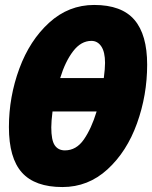

<svg xmlns="http://www.w3.org/2000/svg" viewBox="-20 -745 615 775"><path d="M16 -232Q16 -354 58 -468Q100 -582 178.5 -653.5Q257 -725 360 -725Q471 -725 522.5 -665Q574 -605 574 -484Q574 -361 533 -247Q492 -133 414 -61.5Q336 10 232 10Q121 10 68.5 -48.5Q16 -107 16 -232ZM399 -430Q404 -468 404 -491Q404 -535 389 -557.5Q374 -580 349 -580Q307 -580 275 -538Q243 -496 223 -430ZM370 -295H192Q187 -255 187 -231Q187 -179 201 -158.5Q215 -138 242 -138Q288 -138 318.5 -182Q349 -226 370 -295Z"/></svg>

Font: Noto Sans UI CondBlack
Style: Italic
Weight: 900
Width: 3
Italic angle: -12°
Designer: Monotype Design Team
Foundry: Monotype Imaging Inc.
Version: Version 1.001